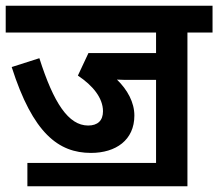

<svg xmlns="http://www.w3.org/2000/svg" viewBox="-20 -642 765 673"><path d="M76 -71V11H637V-528H725V-622H0V-528H527V-456H290L253 -377C306 -342 341 -298 341 -252C341 -219 322 -202 289 -202C220 -202 168 -281 118 -438L21 -407C95 -175 185 -106 299 -106C386 -106 451 -151 451 -237C451 -283 427 -327 390 -363C404 -362 422 -362 444 -362H527V-71Z"/></svg>

Font: Noto Sans Devanagari UI SemiCondensed SemiBold
Style: Regular
Weight: 600
Width: 4
Designer: Jelle Bosma - Monotype Design Team
Foundry: Monotype Imaging Inc.
Version: Version 2.004